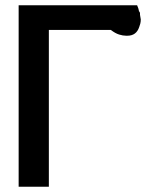

<svg xmlns="http://www.w3.org/2000/svg" viewBox="-20 -705 585 731"><path d="M166 6H51V-685H502Q504 -681 506.5 -673.5Q509 -666 509 -664Q509 -664 509 -664Q508 -664 508 -664Q510 -662 511 -660Q512 -658 513 -656V-649L516 -631Q516 -622 514 -614.5Q512 -607 510 -602Q499 -569 465 -569Q463 -569 460 -569Q448 -569 433.5 -573.5Q419 -578 402 -591H166Z"/></svg>

Font: New Athena Unicode
Style: Bold
Weight: 700
Designer: J. Rusten 1997; rev. by R. Hancock 2001, 2002, rev. by D. Mastronarde 2002-2021
Foundry: Society for Classical Studies (formerly American Philological Association)
Version: Version 5.008